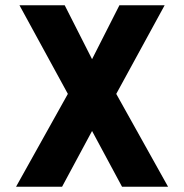

<svg xmlns="http://www.w3.org/2000/svg" viewBox="-20 -490 700 730"><path d="M238 -133 54 -470H226L330 -265L434 -470H606L422 -133L619 220H444L330 8L216 220H41Z"/></svg>

Font: Kreadon
Style: Regular
Weight: 400
Designer: kohakuno
Foundry: StudioGnu
Version: Version 1.000;Glyphs 3.1.2 (3151)